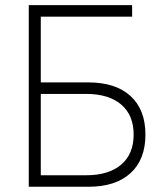

<svg xmlns="http://www.w3.org/2000/svg" viewBox="-20 -713 626 733"><path d="M89.8 0V-693.4H484.4V-649.4H135.7V-398.4H317.4Q421.4 -398.4 478.3 -346.4Q535.2 -294.4 535.2 -199.2Q535.2 -104 478.3 -52Q421.4 0 317.4 0ZM135.7 -43.9H308.6Q395 -43.9 442.6 -84.5Q490.2 -125 490.2 -199.2Q490.2 -273.4 442.6 -314Q395 -354.5 308.6 -354.5H135.7Z"/></svg>

Font: Cascadia Code NF ExtraLight
Style: Regular
Weight: 200
Monospace: yes
Designer: Aaron Bell
Foundry: Saja Typeworks
Version: Version 2404.023; ttfautohint (v1.8.4)